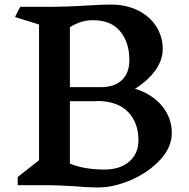

<svg xmlns="http://www.w3.org/2000/svg" viewBox="-20 -816 834 846"><path d="M737 -230Q737 -167 685.5 -111.5Q634 -56 557.5 -23Q481 10 412 10Q362 10 314 5Q234 0 190 0H58V-36L152 -110V-708L46 -741L69 -786H189Q280 -786 368 -792Q436 -796 468 -796Q536 -796 588 -770Q640 -744 668.5 -699.5Q697 -655 697 -600Q697 -550 663.5 -504.5Q630 -459 575 -425Q650 -402 693.5 -349.5Q737 -297 737 -230ZM390 -727Q335 -727 288 -696V-432H425Q484 -432 517 -463Q550 -494 550 -552Q550 -629 509.5 -678Q469 -727 390 -727ZM590 -198Q590 -274 546 -321Q502 -368 416 -371L397 -370H288V-95Q351 -69 440 -69Q509 -69 549.5 -104Q590 -139 590 -198Z"/></svg>

Font: InknutAntiqua
Style: Medium
Weight: 500
Designer: Claus Eggers Srensen
Foundry: Claus Eggers Srensen
Version: Version 1.000; ttfautohint (v1.2) -l 7 -r 28 -G 50 -x 13 -D 